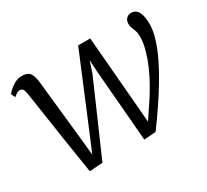

<svg xmlns="http://www.w3.org/2000/svg" viewBox="-117 -738 1006 931"><g transform="rotate(-30 386.0 -273.0)"><path d="M145 10 118.5 -158 72 -465.5Q69 -484.5 63.5 -492.5Q58 -500.5 48.5 -500.5Q37.5 -501.5 28.5 -495.2Q19.5 -489 11.5 -482L1 -505Q5.5 -511.5 18.2 -523.5Q31 -535.5 49.5 -545.5Q68 -555.5 89.5 -555.5Q123 -555.5 134.5 -538Q146 -520.5 150 -488.5L185 -158.5L195.5 -54.5L235 -148L401 -547H468.5L501.5 -154L509.5 -57.5L569 -146.5Q587.5 -175 607.2 -210Q627 -245 643.8 -283.5Q660.5 -322 671.2 -360.5Q682 -399 682.5 -433.5Q683 -452 678.2 -465.8Q673.5 -479.5 668.8 -490.8Q664 -502 664 -513.5Q664 -534 675 -544.8Q686 -555.5 702 -555.5Q719.5 -555.5 730.8 -544.8Q742 -534 747.5 -513.5Q753 -493 753 -463.5Q753 -426.5 739.2 -382.2Q725.5 -338 702 -289.8Q678.5 -241.5 648.2 -191.2Q618 -141 584.2 -91.5Q550.5 -42 516.5 4L450.5 9L417 -394.5L413.5 -457L392.5 -393.5L218.5 4.5Z"/></g></svg>

Font: Merriweather 48pt Light
Style: Italic
Weight: 300
Italic angle: -7.8°
Version: Version 2.101